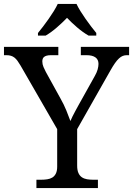

<svg xmlns="http://www.w3.org/2000/svg" viewBox="-25 -951 673 971"><path d="M159.2 0V-42H182.1Q198.7 -42 213.6 -44.2Q228.5 -46.4 239.7 -53.2Q251 -60.1 257.6 -73.5Q264.2 -86.9 264.2 -108.9V-297.9L79.1 -619.1Q70.8 -633.3 63.5 -643.3Q56.2 -653.3 48.1 -659.7Q40 -666 30.3 -668.9Q20.5 -671.9 7.8 -671.9H-4.9V-713.9H270V-671.9H232.9Q219.2 -671.9 210.7 -669.4Q202.1 -667 197.3 -662.6Q192.4 -658.2 190.7 -652.3Q189 -646.5 189 -640.1Q189 -626 195.1 -611.8Q201.2 -597.7 207 -586.9L280.8 -453.1Q298.3 -422.4 310.5 -392.3Q322.8 -362.3 331.1 -338.9Q335.4 -349.6 342 -362.8Q348.6 -376 356.7 -390.9Q364.7 -405.8 373.5 -421.6Q382.3 -437.5 391.1 -453.1L455.1 -567.9Q464.8 -585 469 -600.3Q473.1 -615.7 473.1 -627.9Q473.1 -649.9 457.5 -660.9Q441.9 -671.9 413.1 -671.9H383.8V-713.9H627.9V-671.9H616.2Q605.5 -671.9 595.9 -668.2Q586.4 -664.6 576.7 -655.5Q566.9 -646.5 556.4 -631.6Q545.9 -616.7 533.2 -594.2L365.2 -297.9V-113.8Q365.2 -90.3 371.6 -76.2Q377.9 -62 389.2 -54.4Q400.4 -46.9 415.3 -44.4Q430.2 -42 446.8 -42H470.2V0ZM167 -784.2Q178.7 -798.3 192.9 -816.9Q207 -835.4 220.9 -855.2Q234.9 -875 247.1 -894.8Q259.3 -914.6 267.1 -931.2H361.8Q369.6 -914.6 381.8 -894.8Q394 -875 408 -855.2Q421.9 -835.4 436 -816.9Q450.2 -798.3 461.9 -784.2V-771H422.9Q394 -787.6 365.2 -812.3Q336.4 -836.9 314 -860.8Q291 -836.9 262.7 -812.3Q234.4 -787.6 206.1 -771H167Z"/></svg>

Font: Droid-TTFautohint Serif
Style: Regular
Weight: 400
Foundry: Ascender Corporation
Version: Version 1.00; ttfautohint (v1.00rc1.4-1a1c-dirty) -l 8 -r 50